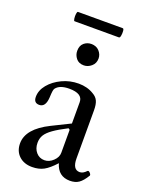

<svg xmlns="http://www.w3.org/2000/svg" viewBox="-141 -806 678 887"><g transform="rotate(20 197.5 -362.0)"><path d="M130 11Q90 11 65.5 -12Q41 -35 41 -73Q41 -145 146 -197L235 -241V-346Q235 -388 169 -388Q122 -388 104 -364Q101 -360 99.5 -350.5Q98 -341 97 -318Q94 -270 63 -270Q36 -270 36 -300Q36 -332 59.5 -360.5Q83 -389 121 -407Q159 -425 202 -425Q245 -425 277 -405Q295 -395 302.5 -378.5Q310 -362 310 -333V-97Q310 -42 345 -42Q361 -42 377 -59Q382 -64 389.5 -56Q397 -48 395 -43Q377 -13 359.5 -1Q342 11 316 11Q258 11 241 -48Q211 -15 187 -2Q163 11 130 11ZM173 -38Q196 -38 215.5 -56.5Q235 -75 235 -97V-210L228 -215Q185 -193 160.5 -175.5Q136 -158 126 -141.5Q116 -125 116 -103Q116 -75 132 -56.5Q148 -38 173 -38ZM194 -512Q169 -512 156 -528.5Q143 -545 143 -565Q143 -591 158.5 -604Q174 -617 194 -617Q219 -617 233.5 -601Q248 -585 248 -565Q248 -541 231 -526.5Q214 -512 194 -512ZM85 -689Q81 -689 79.5 -700.5Q78 -712 79.5 -723.5Q81 -735 85 -735H305Q310 -735 311 -723.5Q312 -712 310 -700.5Q308 -689 303 -689Z"/></g></svg>

Font: Junicode
Style: Regular
Weight: 400
Designer: Peter S. Baker
Version: Version 2.100; ttfautohint (v1.8.4)